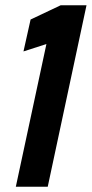

<svg xmlns="http://www.w3.org/2000/svg" viewBox="-20 -708 348 728"><path d="M40 0 156 -541 69 -513 96 -634 210 -688H308L161 0Z"/></svg>

Font: Saira Ultra Condensed ExtraBold
Style: Italic
Weight: 800
Width: 1
Italic angle: -12°
Designer: Hector Gatti with collaboration of the Omnibus-Type team
Foundry: Omnibus-Type
Version: Version 1.001; ttfautohint (v1.8)